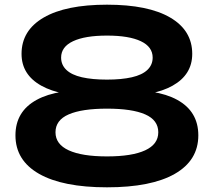

<svg xmlns="http://www.w3.org/2000/svg" viewBox="-20 -785 913 820"><path d="M437 -765Q613 -765 707 -710Q801 -655 801 -555Q801 -466 717 -419Q633 -372 483 -376V-397Q647 -408 737 -358.5Q827 -309 827 -207Q827 -100 726.5 -42.5Q626 15 437 15Q248 15 147 -42.5Q46 -100 46 -207Q46 -309 136.5 -358.5Q227 -408 390 -397V-376Q241 -372 156.5 -419Q72 -466 72 -555Q72 -655 166.5 -710Q261 -765 437 -765ZM437 -117Q544 -117 600 -143Q656 -169 656 -220Q656 -272 600 -296.5Q544 -321 437 -321Q330 -321 273.5 -296.5Q217 -272 217 -220Q217 -169 273.5 -143Q330 -117 437 -117ZM437 -445Q499 -445 543 -455Q587 -465 609.5 -486.5Q632 -508 632 -539Q632 -585 581.5 -609Q531 -633 437 -633Q343 -633 292 -609Q241 -585 241 -539Q241 -508 263.5 -486.5Q286 -465 330 -455Q374 -445 437 -445Z"/></svg>

Font: Unbounded Medium
Style: Regular
Weight: 500
Designer: Luke Prowse, Jean-Baptiste Morizot, Fátima Lázaro, Florian Runge
Foundry: NaN
Version: Version 1.700